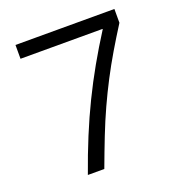

<svg xmlns="http://www.w3.org/2000/svg" viewBox="-131 -842 896 954"><g transform="rotate(-20 316.5 -365.0)"><path d="M172 0Q206 -96 241.5 -182Q277 -268 315.5 -347Q354 -426 397 -502Q440 -578 489 -655V-657H55V-730H578V-657Q538 -594 502.5 -534Q467 -474 435.5 -413.5Q404 -353 374.5 -288.5Q345 -224 317 -152.5Q289 -81 259 0Z"/></g></svg>

Font: M PLUS 2 Thin
Style: Regular
Weight: 400
Version: Version 1.001